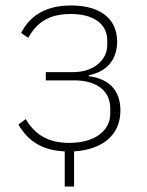

<svg xmlns="http://www.w3.org/2000/svg" viewBox="-20 -540 536 700"><path d="M216 12C128 8 80 -30 47 -86L74 -106C106 -50 156 -19 232 -19C324 -19 382 -62 382 -126V-145C382 -210 331 -247 250 -247H147V-277H247C320 -277 371 -320 371 -376V-393C371 -452 322 -489 238 -489C158 -489 114 -458 83 -402L57 -420C88 -480 143 -520 239 -520C347 -520 407 -471 407 -388C407 -320 367 -278 304 -266V-262C376 -253 419 -212 419 -137C419 -50 357 5 250 12V140H216Z"/></svg>

Font: Plexus Sans ExtraLight
Style: Regular
Weight: 250
Version: Version 2.001;PS 002.001;hotconv 1.0.70;makeotf.lib2.5.58329